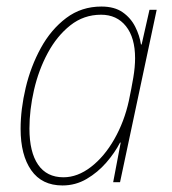

<svg xmlns="http://www.w3.org/2000/svg" viewBox="-20 -557 525 587"><path d="M171 10Q108 10 75.5 -36.5Q43 -83 43 -163Q43 -223 58.5 -288.5Q74 -354 105 -410.5Q136 -467 182.5 -502Q229 -537 290 -537Q330 -537 355 -519.5Q380 -502 393.5 -475Q407 -448 411 -421H413L437 -527H459L347 0H326L349 -121H347Q331 -90 305 -60Q279 -30 245 -10Q211 10 171 10ZM174 -15Q217 -15 258 -46.5Q299 -78 329.5 -131.5Q360 -185 374 -249Q382 -287 387.5 -319.5Q393 -352 393 -379Q393 -442 365 -477Q337 -512 289 -512Q236 -512 195 -479.5Q154 -447 126 -395Q98 -343 84 -282Q70 -221 70 -164Q70 -92 96.5 -53.5Q123 -15 174 -15Z"/></svg>

Font: Noto Sans SemiCondensed Thin
Style: Italic
Weight: 100
Width: 4
Italic angle: -12°
Designer: Monotype Design Team
Foundry: Monotype Imaging Inc.
Version: Version 2.013; ttfautohint (v1.8.4.7-5d5b)